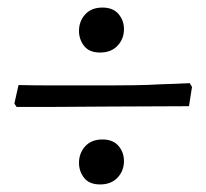

<svg xmlns="http://www.w3.org/2000/svg" viewBox="-20 -517 546 508"><path d="M488 -287 480 -236 253 -235Q219 -235 179.5 -234.5Q140 -234 105 -234H24L18 -243L29 -292Q72 -291 115 -291H268Q298 -291 335 -291.5Q372 -292 405 -294Q443 -295 482 -297ZM245 -29Q216 -29 202.5 -46.5Q189 -64 189 -86Q189 -112 205.5 -130Q222 -148 251 -148Q279 -148 293.5 -131Q308 -114 308 -91Q308 -65 291 -47Q274 -29 245 -29ZM245 -378Q216 -378 202.5 -395.5Q189 -413 189 -435Q189 -461 205.5 -479Q222 -497 251 -497Q279 -497 293.5 -480Q308 -463 308 -440Q308 -414 291 -396Q274 -378 245 -378Z"/></svg>

Font: Alegreya
Style: Regular
Weight: 400
Designer: Juan Pablo del Peral
Foundry: Juan Pablo del Peral
Version: Version 1.003